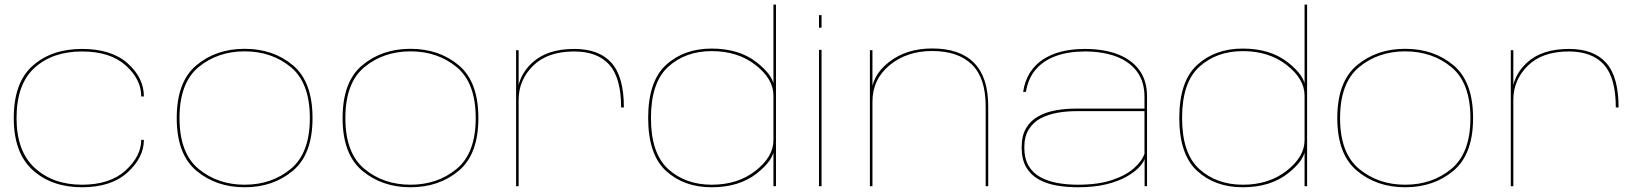

<svg xmlns="http://www.w3.org/2000/svg" viewBox="-20 -805 7104 830"><path d="M334.5 4.5Q461 4.5 531.5 -59.8Q602 -124 602 -200.5H590.5Q590.5 -130 523 -68.2Q455.5 -6.5 334.5 -6.5Q209.5 -6.5 130.5 -78.8Q51.5 -151 51.5 -294.5Q51.5 -441.5 129.5 -512Q207.5 -582.5 334.5 -582.5Q456 -582.5 523.2 -522.5Q590.5 -462.5 590.5 -388H602Q602 -468.5 532 -531Q462 -593.5 334.5 -593.5Q204 -593.5 121.8 -521.2Q39.5 -449 39.5 -294.5Q39.5 -143.5 121.8 -69.5Q204 4.5 334.5 4.5Z M1037.5 4.5Q1161 4.5 1246 -66.8Q1331 -138 1331 -294.5Q1331 -452 1246 -523Q1161 -594 1037.5 -594Q914.5 -594 829.2 -523Q744 -452 744 -294.5Q744 -138 829.2 -66.8Q914.5 4.5 1037.5 4.5ZM1037.5 -6.5Q921 -6.5 838.5 -74.8Q756 -143 756 -294.5Q756 -447 838.5 -515Q921 -583 1037.5 -583Q1154.5 -583 1237 -515Q1319.5 -447 1319.5 -294.5Q1319.5 -143 1237 -74.8Q1154.5 -6.5 1037.5 -6.5Z M1754.5 4.5Q1878 4.5 1963 -66.8Q2048 -138 2048 -294.5Q2048 -452 1963 -523Q1878 -594 1754.5 -594Q1631.5 -594 1546.2 -523Q1461 -452 1461 -294.5Q1461 -138 1546.2 -66.8Q1631.5 4.5 1754.5 4.5ZM1754.5 -6.5Q1638 -6.5 1555.5 -74.8Q1473 -143 1473 -294.5Q1473 -447 1555.5 -515Q1638 -583 1754.5 -583Q1871.5 -583 1954 -515Q2036.5 -447 2036.5 -294.5Q2036.5 -143 1954 -74.8Q1871.5 -6.5 1754.5 -6.5Z M2665 -340.5H2677Q2677 -473.5 2623.2 -533.5Q2569.5 -593.5 2462.5 -593.5Q2345.5 -593.5 2280.8 -534Q2216 -474.5 2216 -388L2222 -373.5Q2222 -458.5 2284.2 -520.5Q2346.5 -582.5 2462 -582.5Q2562.5 -582.5 2613.8 -525.5Q2665 -468.5 2665 -340.5ZM2211 0H2222V-419.5V-588H2211Z M3323.5 0H3334.5V-785H3323.5V-146.5ZM3056.5 4.5Q3175 4.5 3250.8 -54.8Q3326.5 -114 3326.5 -166L3323.5 -199Q3323.5 -127.5 3246.5 -67Q3169.5 -6.5 3057 -6.5Q2943 -6.5 2868.5 -74.2Q2794 -142 2794 -295Q2794 -448.5 2868.5 -516.2Q2943 -584 3057 -584Q3169.5 -584 3246.5 -523.8Q3323.5 -463.5 3323.5 -392L3326.5 -424.5Q3326.5 -476.5 3250.8 -535.8Q3175 -595 3056.5 -595Q2936.5 -595 2859.2 -524.2Q2782 -453.5 2782 -295Q2782 -137 2859.2 -66.2Q2936.5 4.5 3056.5 4.5Z M3520.5 0H3531.5V-589.5H3520.5ZM3520.5 -739.5V-685.5H3531.5V-739.5Z M3740.5 0H3751.5V-412.5V-588H3740.5ZM4241 0H4252V-345.5Q4252 -471.5 4190.5 -533.5Q4129 -595.5 4010 -595.5Q3897.5 -595.5 3821.8 -535.8Q3746 -476 3746 -391L3751.5 -364.5Q3751.5 -462 3825.8 -523.2Q3900 -584.5 4009.5 -584.5Q4122 -584.5 4181.5 -526Q4241 -467.5 4241 -346Z M4639.5 4.5Q4711.5 4.5 4763.2 -8.5Q4815 -21.5 4849.8 -41.2Q4884.5 -61 4903.8 -81.5Q4923 -102 4928 -118V0H4938.5V-388Q4938.5 -456.5 4905.2 -502Q4872 -547.5 4811.5 -570.5Q4751 -593.5 4670 -593.5Q4614.5 -593.5 4568.5 -582Q4522.5 -570.5 4488 -547.5Q4453.5 -524.5 4431.8 -489.8Q4410 -455 4403 -408H4415Q4424.5 -466.5 4457.8 -505Q4491 -543.5 4544.8 -563Q4598.5 -582.5 4670 -582.5Q4748 -582.5 4805.8 -560.5Q4863.5 -538.5 4895.5 -495Q4927.5 -451.5 4927.5 -386.5V-335.5H4631Q4586 -335.5 4543.8 -328Q4501.5 -320.5 4468.2 -302Q4435 -283.5 4415.8 -251Q4396.5 -218.5 4396.5 -168Q4396.5 -116 4416 -82.5Q4435.5 -49 4469.2 -30Q4503 -11 4546.8 -3.2Q4590.5 4.5 4639.5 4.5ZM4639.5 -6.5Q4594 -6.5 4552.5 -13.8Q4511 -21 4478.2 -38.8Q4445.5 -56.5 4426.8 -87.8Q4408 -119 4408 -168Q4408 -215 4427.5 -246Q4447 -277 4479.2 -293.8Q4511.5 -310.5 4551.2 -317.5Q4591 -324.5 4632 -324.5H4927.5V-140.5Q4917 -109 4882.2 -78Q4847.5 -47 4787.5 -26.8Q4727.5 -6.5 4639.5 -6.5Z M5619.5 0H5630.5V-785H5619.5V-146.5ZM5352.5 4.5Q5471 4.5 5546.8 -54.8Q5622.5 -114 5622.5 -166L5619.5 -199Q5619.5 -127.5 5542.5 -67Q5465.5 -6.5 5353 -6.5Q5239 -6.5 5164.5 -74.2Q5090 -142 5090 -295Q5090 -448.5 5164.5 -516.2Q5239 -584 5353 -584Q5465.5 -584 5542.5 -523.8Q5619.5 -463.5 5619.5 -392L5622.5 -424.5Q5622.5 -476.5 5546.8 -535.8Q5471 -595 5352.5 -595Q5232.5 -595 5155.2 -524.2Q5078 -453.5 5078 -295Q5078 -137 5155.2 -66.2Q5232.5 4.5 5352.5 4.5Z M6054.5 4.5Q6178 4.5 6263 -66.8Q6348 -138 6348 -294.5Q6348 -452 6263 -523Q6178 -594 6054.5 -594Q5931.5 -594 5846.2 -523Q5761 -452 5761 -294.5Q5761 -138 5846.2 -66.8Q5931.5 4.5 6054.5 4.5ZM6054.5 -6.5Q5938 -6.5 5855.5 -74.8Q5773 -143 5773 -294.5Q5773 -447 5855.5 -515Q5938 -583 6054.5 -583Q6171.5 -583 6254 -515Q6336.5 -447 6336.5 -294.5Q6336.5 -143 6254 -74.8Q6171.5 -6.5 6054.5 -6.5Z M6965 -340.5H6977Q6977 -473.5 6923.2 -533.5Q6869.5 -593.5 6762.5 -593.5Q6645.5 -593.5 6580.8 -534Q6516 -474.5 6516 -388L6522 -373.5Q6522 -458.5 6584.2 -520.5Q6646.5 -582.5 6762 -582.5Q6862.5 -582.5 6913.8 -525.5Q6965 -468.5 6965 -340.5ZM6511 0H6522V-419.5V-588H6511Z"/></svg>

Font: Anybody Expanded Thin
Style: Regular
Weight: 250
Width: 7
Version: Version 1.113;gftools[0.9.25]